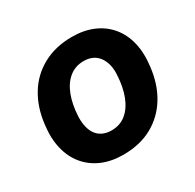

<svg xmlns="http://www.w3.org/2000/svg" viewBox="-126 -685 850 835"><g transform="rotate(-30 298.5 -268.0)"><path d="M268.4 10Q209.6 10 162.9 -9.9Q116.3 -29.9 85.1 -67.4Q54 -105 41.4 -157.5Q28.9 -210 37.4 -275.1Q46.7 -356 83.9 -416.9Q121 -477.9 183.9 -512.1Q246.7 -546.3 329.9 -546.3Q388.7 -546.3 435.2 -526.5Q481.7 -506.7 512.7 -469.5Q543.7 -432.3 556.1 -380.1Q568.6 -328 560 -262.6Q550.7 -181 513.4 -119.7Q476.1 -58.4 414.3 -24.2Q352.4 10 268.4 10ZM276.7 -107.3Q319.7 -107.3 349.9 -132.1Q380.1 -157 397.3 -201.5Q414.4 -246 417.4 -304.9Q419.4 -335.1 412.9 -358.4Q406.4 -381.7 393.9 -397.6Q381.4 -413.4 363.1 -421.6Q344.9 -429.7 321.3 -429.7Q279 -429.7 248.6 -405Q218.1 -380.3 201 -335.8Q183.9 -291.3 180.9 -231.9Q179.9 -201.3 185.9 -178Q191.9 -154.7 204.2 -139Q216.6 -123.3 235.2 -115.3Q253.9 -107.3 276.7 -107.3Z"/></g></svg>

Font: Mona Sans
Style: Italic
Weight: 200
Italic angle: -11.6951°
Designer: Deni Anggara
Foundry: GitHub
Version: Version 2.000